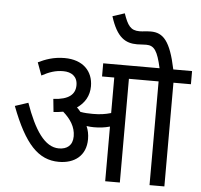

<svg xmlns="http://www.w3.org/2000/svg" viewBox="-59 -957 1064 1018"><g transform="rotate(5 473.0 -448.0)"><path d="M428 -214C428 -240 423 -263 414 -283C428 -281 441 -280 453 -280C483 -280 510 -283 538 -291V0H616V-552H774V0H853V-552H946V-622H846C815 -771 776 -812 710 -812C687 -812 668 -808 650 -808C602 -808 586 -833 564 -896L500 -875C535 -763 582 -738 643 -738C659 -738 675 -740 692 -740C735 -740 753 -712 773 -622H473V-552H538V-363C507 -354 480 -350 441 -350C418 -350 396 -351 375 -355C369 -363 362 -370 355 -377C395 -404 419 -444 419 -495C419 -575 365 -632 267 -632C208 -632 164 -615 127 -597L152 -529C191 -550 224 -562 266 -562C309 -562 342 -541 342 -494C342 -445 308 -415 226 -411L233 -342C251 -343 268 -345 284 -348C323 -314 351 -273 351 -223C351 -174 321 -152 278 -152C202 -152 146 -238 96 -379L26 -356C101 -158 175 -81 284 -81C367 -81 428 -126 428 -214Z"/></g></svg>

Font: Noto Sans SemiCondensed
Style: Italic
Weight: 400
Width: 4
Italic angle: -12°
Designer: Monotype Design Team
Foundry: Monotype Imaging Inc.
Version: Version 2.013